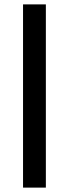

<svg xmlns="http://www.w3.org/2000/svg" viewBox="-20 -767 314 875"><path d="M85 88V-747H189V88Z"/></svg>

Font: Bree Serif
Style: Regular
Weight: 400
Designer: Veronika Burian, Jos Scaglione
Foundry: TypeTogether
Version: Version 1.002